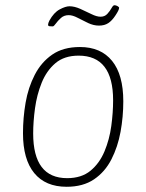

<svg xmlns="http://www.w3.org/2000/svg" viewBox="-20 -709 560 735"><path d="M235 6Q154 6 111 -46.5Q68 -99 68 -199Q68 -258 78 -316Q88 -374 113 -422.5Q138 -471 180 -500Q222 -529 286 -529Q366 -529 409 -476Q452 -423 452 -321Q452 -262 441.5 -204.5Q431 -147 406.5 -99Q382 -51 340 -22.5Q298 6 235 6ZM237 -27Q292 -27 326.5 -55.5Q361 -84 380 -129.5Q399 -175 406 -226.5Q413 -278 413 -325Q413 -496 281 -496Q226 -496 192 -467Q158 -438 139.5 -392Q121 -346 114 -294.5Q107 -243 107 -198Q107 -27 237 -27ZM182 -608Q177 -608 170.5 -608.5Q164 -609 164 -614Q164 -620 169 -630Q186 -661 208.5 -673Q231 -685 246 -685Q265 -685 287.5 -675Q310 -665 330 -655Q350 -645 365 -645Q381 -645 391 -656Q401 -667 407 -678Q413 -689 418 -689Q424 -689 430 -685.5Q436 -682 436 -679Q436 -671 422 -650Q409 -630 394.5 -620.5Q380 -611 359 -611Q338 -611 317 -621Q296 -631 277 -641Q258 -651 243 -651Q225 -651 213 -640Q201 -629 193.5 -618.5Q186 -608 182 -608Z"/></svg>

Font: Asap Semi Condensed Semi Condensed Thin
Style: Italic
Weight: 100
Width: 4
Italic angle: -6°
Designer: Pablo Cosgaya
Foundry: Omnibus-Type
Version: Version 3.001; ttfautohint (v1.8.4.7-5d5b)